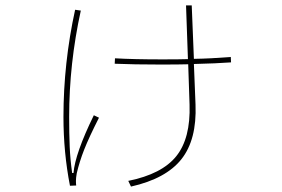

<svg xmlns="http://www.w3.org/2000/svg" viewBox="-20 -640 1040 708"><path d="M701 -254Q706 -125 649 -53Q592 19 463 48L453 27Q577 2 630 -64Q683 -130 679 -254L674 -403Q640 -402 572 -402Q474 -402 403 -405L404 -425Q472 -421 579 -421Q642 -421 673 -422L666 -620H687L695 -423Q758 -424 831 -430L832 -410Q778 -406 695 -404ZM251 -2Q257 -74 326 -215L345 -206Q308 -133 290.5 -88.5Q273 -44 263 -1Q260 16 260 27Q260 38 261 44L238 45Q214 -78 214 -209Q214 -407 257 -604L278 -601Q235 -405 235 -209Q235 -147 237 -99.5Q239 -52 246 -2Z"/></svg>

Font: IBM Plex Sans JP Thin
Style: Regular
Weight: 100
Designer: Mike Abbink; Paul van der Laan; Pieter van Rosmalen; Wujin Sim; Yejin Wi; Jinhee Kim; Boomi Park; Yona Kim; Kichan Ma
Foundry: Sandoll Inc.
Version: Version 1.001